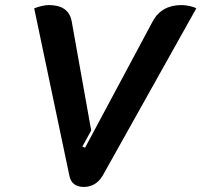

<svg xmlns="http://www.w3.org/2000/svg" viewBox="-20 -729 795 758"><path d="M254 -35 115 -696Q127 -701 143.5 -705Q160 -709 173 -709Q251 -709 263 -645L340 -214L305 -150L316 -146L583 -645Q618 -709 697 -709Q712 -709 729.5 -705Q747 -701 755 -696L385 -35Q358 9 311 9Q263 9 254 -35Z"/></svg>

Font: K2D
Style: Bold Italic
Weight: 700
Italic angle: -10°
Designer: Katatrad Aksorn Co.,Ltd.
Foundry: Cadson Demak Co.,Ltd.
Version: Version 1.000; ttfautohint (v1.6)